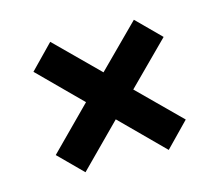

<svg xmlns="http://www.w3.org/2000/svg" viewBox="-68 -607 659 577"><g transform="rotate(-15 261.5 -319.0)"><path d="M132 -116 59 -189 188 -319 59 -448 131 -522 262 -392 391 -521 464 -448 335 -319 464 -191 391 -116 261 -246Z"/></g></svg>

Font: Bricolage Grotesque 10pt SemiBold
Style: Regular
Weight: 600
Designer: Mathieu Triay
Foundry: Atelier Triay
Version: Version 1.000; ttfautohint (v1.8.4.7-5d5b);gftools[0.9.29]